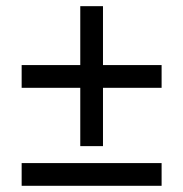

<svg xmlns="http://www.w3.org/2000/svg" viewBox="-20 -599 591 619"><path d="M238.8 -315.9H49.8V-389.2H238.8V-579.1H312V-389.2H501V-315.9H312V-127.9H238.8ZM49.8 0V-73.2H501V0Z"/></svg>

Font: Puppies Kittens
Style: Regular
Weight: 400
Foundry: Ascender Corporation and Peter Mawhorter
Version: Version 0.1